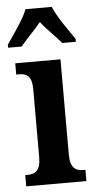

<svg xmlns="http://www.w3.org/2000/svg" viewBox="-67 -799 412 833"><g transform="rotate(-5 138.5 -383.0)"><path d="M-13 -619V-606H46C68 -634 109 -673 134 -705C158 -673 200 -634 223 -606H282V-619C256 -657 209 -721 191 -766H77C60 -721 12 -657 -13 -619ZM13 0H275V-49H266C232 -49 209 -63 209 -122V-536H12V-487H25C58 -487 80 -473 80 -418V-121C80 -63 57 -49 22 -49H13Z"/></g></svg>

Font: Noto Serif Tamil ExtraCondensed
Style: Bold Italic
Weight: 700
Width: 2
Italic angle: -12°
Designer: Indian Type Foundry, Tom Grace, and the Monotype Design Team
Foundry: Monotype Imaging Inc.
Version: Version 2.003